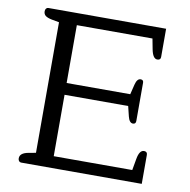

<svg xmlns="http://www.w3.org/2000/svg" viewBox="-78 -772 841 850"><g transform="rotate(10 342.0 -347.5)"><path d="M58 -17Q58 -41 96 -48L129 -54V-641L96 -647Q76 -651 67 -658Q58 -665 58 -678Q58 -686 62 -690.5Q66 -695 72 -695H601V-568Q601 -554 586 -554Q566 -554 558 -595L549 -642H209V-382H495L506 -427Q513 -455 529 -455Q542 -455 542 -442V-270Q542 -256 529 -256Q513 -256 506 -284L495 -329H209V-53H562L571 -104Q578 -145 599 -145Q614 -145 614 -130V0H72Q66 0 62 -4.5Q58 -9 58 -17Z"/></g></svg>

Font: Maitree
Style: Regular
Weight: 400
Designer: CadsonDemak Team
Foundry: CadsonDemak
Version: Version 1.000